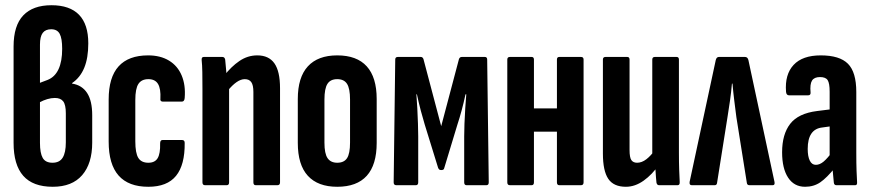

<svg xmlns="http://www.w3.org/2000/svg" viewBox="-20 -709 3335 735"><path d="M182 6Q106 6 69 -36Q32 -78 32 -162V-531Q32 -611 69 -650Q106 -689 177 -689Q247 -689 282.5 -652.5Q318 -616 318 -543Q318 -487 302.5 -449.5Q287 -412 256 -391V-389Q294 -383 313.5 -353Q333 -323 333 -268V-163Q333 -83 294.5 -38.5Q256 6 182 6ZM181 -86Q208 -86 220 -105.5Q232 -125 232 -164V-275Q232 -308 222 -321Q212 -334 190 -334Q176 -334 161 -329.5Q146 -325 133 -318V-162Q133 -123 143.5 -104.5Q154 -86 181 -86ZM133 -392 162 -403Q190 -414 204 -444Q218 -474 218 -522Q218 -562 208.5 -579.5Q199 -597 176 -597Q154 -597 143.5 -583Q133 -569 133 -538Z M548 6Q472 6 434 -37Q396 -80 396 -167V-328Q396 -413 434 -455Q472 -497 547 -497Q594 -497 627 -477Q660 -457 675.5 -420Q691 -383 687 -334Q686 -320 676 -320H603Q598 -320 595.5 -323Q593 -326 594 -331Q596 -369 585 -387.5Q574 -406 548 -406Q522 -406 510 -388Q498 -370 498 -326V-168Q498 -123 509.5 -104.5Q521 -86 548 -86Q573 -86 583.5 -103.5Q594 -121 593 -160Q593 -173 602 -173H677Q687 -173 687 -162Q688 -78 654 -36Q620 6 548 6Z M959 0Q950 0 950 -11V-357Q950 -383 942 -394.5Q934 -406 917 -406Q902 -406 885.5 -394.5Q869 -383 852 -362L838 -419Q865 -454 896.5 -475.5Q928 -497 965 -497Q1009 -497 1030.5 -466.5Q1052 -436 1052 -371V-11Q1052 0 1042 0ZM765 0Q755 0 755 -11V-367Q755 -405 754.5 -433Q754 -461 752 -479Q751 -491 760 -491H831Q840 -491 842 -481Q844 -464 846 -437.5Q848 -411 848 -394L857 -375V-11Q857 0 848 0Z M1271 6Q1197 6 1158.5 -36Q1120 -78 1120 -162V-330Q1120 -413 1158.5 -455Q1197 -497 1271 -497Q1346 -497 1384 -455Q1422 -413 1422 -330V-162Q1422 -78 1384 -36Q1346 6 1271 6ZM1271 -86Q1297 -86 1308.5 -103.5Q1320 -121 1320 -163V-328Q1320 -370 1308.5 -388Q1297 -406 1271 -406Q1245 -406 1233.5 -388Q1222 -370 1222 -328V-163Q1222 -121 1234 -103.5Q1246 -86 1271 -86Z M1497 0Q1487 0 1487 -11L1493 -481Q1493 -491 1503 -491H1591Q1598 -491 1601 -483L1669 -226L1737 -483Q1740 -491 1748 -491H1836Q1845 -491 1845 -481L1851 -11Q1851 0 1842 0H1766Q1757 0 1757 -11V-187Q1757 -206 1758 -235Q1759 -264 1761 -294Q1763 -324 1765 -348H1762Q1755 -315 1747 -285.5Q1739 -256 1731 -232L1681 -67Q1680 -62 1677.5 -60Q1675 -58 1669 -58Q1664 -58 1661.5 -60Q1659 -62 1657 -67L1606 -232Q1599 -255 1591 -285Q1583 -315 1576 -348H1574Q1576 -324 1577.5 -294.5Q1579 -265 1580 -235.5Q1581 -206 1581 -187V-11Q1581 0 1572 0Z M2121 0Q2112 0 2112 -11V-481Q2112 -491 2121 -491H2204Q2214 -491 2214 -481V-11Q2214 0 2204 0ZM1932 0Q1922 0 1922 -11V-481Q1922 -491 1932 -491H2015Q2024 -491 2024 -481V-11Q2024 0 2015 0ZM2010 -205V-294H2127V-205Z M2376 6Q2329 6 2308.5 -24.5Q2288 -55 2288 -121V-481Q2288 -491 2298 -491H2381Q2390 -491 2390 -481V-135Q2390 -106 2397 -96Q2404 -86 2419 -86Q2437 -86 2454.5 -99.5Q2472 -113 2488 -136L2502 -78Q2477 -41 2444 -17.5Q2411 6 2376 6ZM2503 0Q2495 0 2493 -10Q2491 -28 2489.5 -55Q2488 -82 2487 -98L2477 -117V-481Q2477 -491 2487 -491H2570Q2579 -491 2579 -481V-125Q2579 -87 2580 -59Q2581 -31 2582 -13Q2583 0 2574 0Z M2628 0Q2618 0 2620 -13L2720 -479Q2723 -491 2732 -491H2832Q2842 -491 2845 -479L2945 -12Q2947 0 2938 0H2849Q2840 0 2839 -9L2799 -260Q2795 -291 2791 -323Q2787 -355 2784 -389H2782Q2779 -355 2774.5 -323.5Q2770 -292 2765 -261L2725 -9Q2724 0 2716 0Z M3182 0Q3173 0 3172 -10Q3170 -27 3168 -52.5Q3166 -78 3165 -98L3156 -110V-358Q3156 -390 3148.5 -402Q3141 -414 3119 -414Q3097 -414 3088.5 -400.5Q3080 -387 3083 -355Q3084 -344 3073 -344H3001Q2990 -344 2989 -358Q2984 -424 3018 -460.5Q3052 -497 3122 -497Q3194 -497 3226 -465Q3258 -433 3258 -357V-125Q3258 -82 3259 -55Q3260 -28 3261 -12Q3262 0 3254 0ZM3062 6Q3020 6 2997 -29Q2974 -64 2974 -126Q2974 -195 3005 -235Q3036 -275 3108 -284L3164 -291V-226L3128 -221Q3100 -218 3086 -197.5Q3072 -177 3072 -139Q3072 -110 3080 -94Q3088 -78 3103 -78Q3118 -78 3133 -90.5Q3148 -103 3170 -133L3178 -69Q3145 -28 3120 -11Q3095 6 3062 6Z"/></svg>

Font: Sofia Sans Extra Condensed
Style: Bold
Weight: 700
Designer: Botio Nikoltchev, Ani Petrova
Foundry: lettersoup
Version: Version 4.101